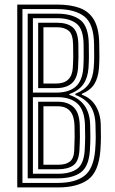

<svg xmlns="http://www.w3.org/2000/svg" viewBox="-20 -820 501 840"><path d="M55.5 0V-800H229.5Q289 -800 330 -784.6Q371 -769.2 392.4 -731Q413.8 -692.8 414.2 -624.8Q415 -593.2 414.9 -571Q414.8 -548.8 413 -522.2Q409.5 -479 392.6 -452.1Q375.8 -425.2 338.2 -409.5V-405.5Q376.5 -392.2 398 -357.8Q419.5 -323.2 420.8 -274.8Q421.5 -240.5 421.5 -218.5Q421.5 -196.5 419.2 -161.8Q411.8 -67.8 364.9 -33.9Q318 0 233.5 0ZM78.2 -19.8H233.5Q308 -19.8 348.5 -50.2Q389 -80.8 396.2 -161.8Q398.8 -194.5 398.8 -219.2Q398.8 -244 397.8 -273.8Q396.5 -327.2 373.8 -358.5Q351 -389.8 309.8 -404.5V-409.8Q350 -425.8 368.2 -452.4Q386.5 -479 390 -523.2Q392 -547.8 392 -571Q392 -594.2 391.5 -624.5Q390.8 -715.5 349.1 -747.9Q307.5 -780.2 229.5 -780.2H78.2ZM101.2 -39.8V-760.2H229.5Q296.2 -760.2 332 -732.1Q367.8 -704 368.5 -624.5Q369 -594.8 369 -572.6Q369 -550.5 367.2 -522.8Q364 -479.2 344.5 -451.4Q325 -423.5 283 -408V-405Q372.2 -375.2 374.5 -273Q375.2 -245.5 375.4 -221.4Q375.5 -197.2 373.2 -161.5Q368.5 -90.8 332.8 -65.2Q297 -39.8 233.5 -39.8ZM124 -414.8H225.2Q280.5 -414.8 310.4 -440.2Q340.2 -465.8 344.5 -523.5Q346 -547.8 346.1 -571.4Q346.2 -595 345.8 -624.5Q345 -693.2 314.6 -716.9Q284.2 -740.5 229.5 -740.5H124ZM147 -434.5V-720.5H229.5Q274.2 -720.5 298.1 -700.6Q322 -680.8 322.8 -624.5Q323.5 -590.5 323.2 -568.8Q323 -547 321.5 -523.2Q318.2 -477 294.4 -455.8Q270.5 -434.5 225.2 -434.5ZM170 -454.5H225.2Q294 -454.5 298.5 -523Q300.2 -549.8 300.4 -572.8Q300.5 -595.8 299.8 -624.5Q299.2 -670.2 280.5 -685.5Q261.8 -700.8 229.5 -700.8H170ZM124 -59.8H233.5Q287.2 -59.8 317 -81.1Q346.8 -102.5 350.5 -162Q352.5 -196.8 352.5 -220Q352.5 -243.2 351.8 -272Q350.2 -337.2 319.6 -366Q289 -394.8 232.2 -394.8H124ZM147 -79.5V-375H233Q277.2 -375 302.4 -350.8Q327.5 -326.5 329 -270.5Q329.8 -244.5 329.6 -221Q329.5 -197.5 327.5 -161.8Q324.5 -113.8 300.6 -96.6Q276.8 -79.5 233.5 -79.5ZM170 -99.2H233.5Q267.8 -99.2 285.4 -112.9Q303 -126.5 304.8 -161.2Q306.5 -200.5 306.6 -221.6Q306.8 -242.8 306 -269.8Q304 -355 233.2 -355H170Z"/></svg>

Font: Big Shoulders Inline Text
Style: Bold
Weight: 700
Designer: Patric King
Foundry: XO Type Co
Version: Version 1.000